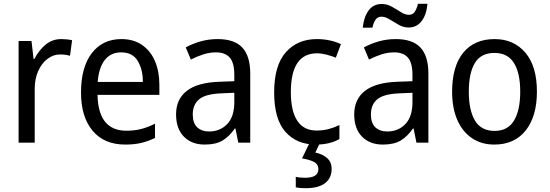

<svg xmlns="http://www.w3.org/2000/svg" viewBox="-20 -752 2899 1012"><path d="M303 -546Q317 -546 332 -544.5Q347 -543 360 -540L349 -458Q325 -465 297 -465Q261 -465 230.5 -442Q200 -419 181.5 -378Q163 -337 163 -284V0H78V-536H146L157 -441H161Q184 -486 219.5 -516Q255 -546 303 -546Z M620 -546Q683 -546 728 -515.5Q773 -485 796.5 -430.5Q820 -376 820 -306V-252H494Q498 -63 646 -63Q689 -63 724 -72Q759 -81 797 -100V-25Q760 -7 723.5 1.5Q687 10 640 10Q529 10 468 -63Q407 -136 407 -264Q407 -398 464 -472Q521 -546 620 -546ZM619 -476Q564 -476 532.5 -436Q501 -396 495 -320H733Q733 -387 705.5 -431.5Q678 -476 619 -476Z M1127 -546Q1216 -546 1257.5 -501Q1299 -456 1299 -364V0H1236L1221 -75H1218Q1188 -32 1152.5 -11Q1117 10 1059 10Q990 10 949 -32Q908 -74 908 -149Q908 -229 964.5 -273Q1021 -317 1135 -321L1215 -324V-357Q1215 -422 1190.5 -449Q1166 -476 1119 -476Q1084 -476 1050.5 -465Q1017 -454 986 -438L959 -502Q993 -521 1036 -533.5Q1079 -546 1127 -546ZM1147 -260Q1064 -257 1030 -229Q996 -201 996 -149Q996 -103 1019.5 -81Q1043 -59 1082 -59Q1140 -59 1177.5 -98Q1215 -137 1215 -213V-263Z M1645 10Q1544 10 1484.5 -57Q1425 -124 1425 -265Q1425 -407 1486.5 -476.5Q1548 -546 1650 -546Q1687 -546 1720.5 -538.5Q1754 -531 1777 -519L1750 -448Q1728 -457 1701 -464Q1674 -471 1651 -471Q1513 -471 1513 -266Q1513 -167 1547 -115.5Q1581 -64 1648 -64Q1683 -64 1713 -72Q1743 -80 1769 -93V-19Q1718 10 1645 10ZM1728 138Q1728 187 1693 213.5Q1658 240 1591 240Q1557 240 1539 235V180Q1558 185 1588 185Q1658 185 1658 140Q1658 113 1634 101Q1610 89 1572 83L1612 0H1667L1642 52Q1680 60 1704 81Q1728 102 1728 138Z M2066 -546Q2155 -546 2196.5 -501Q2238 -456 2238 -364V0H2175L2160 -75H2157Q2127 -32 2091.5 -11Q2056 10 1998 10Q1929 10 1888 -32Q1847 -74 1847 -149Q1847 -229 1903.5 -273Q1960 -317 2074 -321L2154 -324V-357Q2154 -422 2129.5 -449Q2105 -476 2058 -476Q2023 -476 1989.5 -465Q1956 -454 1925 -438L1898 -502Q1932 -521 1975 -533.5Q2018 -546 2066 -546ZM2086 -260Q2003 -257 1969 -229Q1935 -201 1935 -149Q1935 -103 1958.5 -81Q1982 -59 2021 -59Q2079 -59 2116.5 -98Q2154 -137 2154 -213V-263ZM1892 -606Q1897 -660 1922 -695.5Q1947 -731 1992 -731Q2020 -731 2045 -717Q2070 -703 2092.5 -688.5Q2115 -674 2135 -674Q2155 -674 2165.5 -689Q2176 -704 2183 -732H2233Q2228 -674 2202 -640.5Q2176 -607 2134 -607Q2107 -607 2082 -621Q2057 -635 2034 -649.5Q2011 -664 1991 -664Q1971 -664 1960 -649Q1949 -634 1943 -606Z M2810 -269Q2810 -139 2751 -64.5Q2692 10 2585 10Q2518 10 2468 -23.5Q2418 -57 2390.5 -119.5Q2363 -182 2363 -269Q2363 -402 2421.5 -474Q2480 -546 2587 -546Q2688 -546 2749 -474.5Q2810 -403 2810 -269ZM2451 -269Q2451 -171 2483.5 -116.5Q2516 -62 2587 -62Q2656 -62 2689 -116Q2722 -170 2722 -269Q2722 -367 2689 -420Q2656 -473 2586 -473Q2515 -473 2483 -420Q2451 -367 2451 -269Z"/></svg>

Font: Noto Sans Sinhala SemiCondensed
Style: Regular
Weight: 400
Width: 4
Designer: Jelle Bosma - Monotype Design Team
Foundry: Monotype Imaging Inc.
Version: Version 2.006; ttfautohint (v1.8.4.7-5d5b)